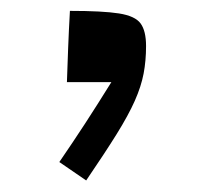

<svg xmlns="http://www.w3.org/2000/svg" viewBox="-20 -189 369 346"><path d="M106 -169.4Q165 -169.4 194.3 -164.8Q223.6 -160.2 233.4 -146.7Q243.2 -133.3 243.2 -106Q243.2 -79.6 238.8 -56.4Q234.4 -33.2 222.9 -7.3Q211.4 18.6 190.2 52.7Q168.9 86.9 135.3 136.2L86.9 103Q110.4 68.8 133.3 33.7Q156.2 -1.5 180.7 -41H100.6Q101.6 -71.3 102.8 -102.5Q104 -133.8 106 -169.4Z"/></svg>

Font: Pinar-DS3-FD SemiBold
Style: Regular
Weight: 600
Designer: Amin Abedi
Version: Version 3.000